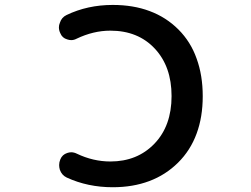

<svg xmlns="http://www.w3.org/2000/svg" viewBox="-20 -785 1040 794"><path d="M446.3 -10.7Q342.8 -10.7 255.9 -50.8Q235.4 -60.5 227.5 -83Q224.6 -92.8 224.6 -102.5Q224.6 -114.3 229.5 -126Q237.3 -145.5 257.8 -152.3Q266.6 -155.3 274.4 -155.3Q286.1 -155.3 297.9 -149.4Q365.2 -117.2 436.5 -117.2Q547.9 -117.2 618.7 -190.9Q689.5 -264.6 689.5 -387.7Q689.5 -509.8 620.1 -584Q550.8 -658.2 436.5 -658.2Q366.2 -658.2 296.9 -625Q286.1 -619.1 274.4 -619.1Q266.6 -619.1 257.8 -622.1Q237.3 -627.9 229.5 -647.5Q223.6 -659.2 223.6 -671.9Q223.6 -681.6 227.5 -690.4Q234.4 -712.9 254.9 -722.7Q341.8 -764.6 446.3 -764.6Q531.2 -764.6 598.6 -739.3Q667 -713.9 717.8 -663.1Q768.6 -612.3 793 -543Q818.4 -473.6 818.4 -387.2Q818.4 -300.8 793 -232.4Q767.6 -163.1 716.3 -112.3Q665 -61.5 597.2 -36.1Q529.3 -10.7 446.3 -10.7Z"/></svg>

Font: Rounded Mgen+ 1mn medium
Style: Regular
Weight: 500
Designer: [Source Han Sans]
Ryoko NISHIZUKA  (kana & ideographs); Paul D. Hunt (Latin, Greek & Cyrillic); Wenlong ZHANG  (bopomofo
Version: Version 1.059.20150602